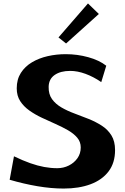

<svg xmlns="http://www.w3.org/2000/svg" viewBox="-20 -1082 723 1113"><path d="M349 11Q277 11 197.5 -2.5Q118 -16 36 -40L61 -176Q113 -151 155.5 -136Q198 -121 236.5 -114Q275 -107 312 -107Q348 -107 379 -122.5Q410 -138 429 -165Q448 -192 448 -227Q448 -260 427.5 -284Q407 -308 374 -327Q341 -346 301.5 -363.5Q262 -381 222.5 -399.5Q183 -418 150 -441.5Q117 -465 97 -496Q77 -527 77 -570Q77 -622 101 -659.5Q125 -697 165.5 -721Q206 -745 256.5 -756.5Q307 -768 361 -768Q428 -768 491.5 -750.5Q555 -733 596 -701L567 -606Q522 -637 475.5 -654Q429 -671 387 -671Q331 -671 297 -647.5Q263 -624 262 -579Q261 -536 281.5 -507.5Q302 -479 336.5 -459Q371 -439 412 -424Q453 -409 494 -392.5Q535 -376 570 -353.5Q605 -331 626 -297Q647 -263 647 -212Q647 -138 609.5 -88.5Q572 -39 505 -14Q438 11 349 11ZM363 -830 319 -865 490 -1062 553 -1001Z"/></svg>

Font: Marhey Medium
Style: Regular
Weight: 500
Designer: Nur Syamsi & Bustanul Arifin
Foundry: Namelatype
Version: Version 1.000